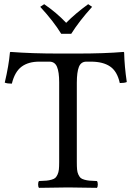

<svg xmlns="http://www.w3.org/2000/svg" viewBox="-20 -903 637 925"><path d="M350.1 -122.1Q350.1 -100.6 351.3 -86.7Q352.5 -72.8 357.4 -62.3Q362.3 -51.8 367.9 -46.4Q373.5 -41 386.2 -37.4Q398.9 -33.7 411.4 -32.7Q423.8 -31.7 446.8 -30.8Q451.2 -26.4 451.2 -14.4Q451.2 -2.4 446.8 2Q347.2 0 308.1 0Q265.6 0 168 2Q163.6 -2.4 163.6 -14.4Q163.6 -26.4 168 -30.8Q190.9 -31.7 203.4 -32.7Q215.8 -33.7 228.5 -37.4Q241.2 -41 246.8 -46.4Q252.4 -51.8 257.3 -62.3Q262.2 -72.8 263.7 -86.7Q265.1 -100.6 265.1 -122.1V-506.8Q265.1 -556.2 254.6 -581.1Q244.1 -606 217.8 -606H168.9Q116.7 -606 84 -581.8Q51.3 -557.6 37.1 -500Q15.1 -500 2.9 -504.9Q22.5 -587.9 27.8 -649.9Q27.8 -652.8 32.2 -652.8Q133.8 -645 265.1 -645H351.1Q483.9 -645 575.2 -652.8Q576.2 -652.8 577.1 -651.6Q578.1 -650.4 578.1 -649.9Q579.6 -583.5 590.8 -507.8Q580.1 -502.9 557.1 -502.9Q544.9 -559.1 510.7 -582.5Q476.6 -606 418 -606H396Q370.1 -606 360.1 -580.6Q350.1 -555.2 350.1 -503.9ZM274.9 -740.2Q237.3 -801.3 173.8 -870.1L192.9 -882.8Q252.9 -841.8 298.8 -793Q342.3 -837.4 404.8 -882.8L423.8 -870.1Q360.8 -800.3 323.2 -740.2Z"/></svg>

Font: Common Serif
Style: Regular
Weight: 400
Designer: Philipp H. Poll, Khaled Hosny
Foundry: Stefan Peev, Context Ltd.
Version: Version 1.026